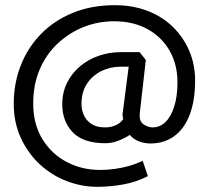

<svg xmlns="http://www.w3.org/2000/svg" viewBox="-20 -616 804 740"><path d="M542 -385 518 -415H445Q401 -415 360.5 -401Q320 -387 288.5 -360.5Q257 -334 238.5 -297Q220 -260 220 -214Q220 -148 260.5 -106Q301 -64 386 -64Q412 -64 437 -74Q462 -84 480 -96Q495 -79 516 -71Q537 -63 561 -63Q599 -63 630.5 -78.5Q662 -94 684.5 -124Q707 -154 719.5 -199.5Q732 -245 732 -305Q732 -368 709 -421Q686 -474 645 -513.5Q604 -553 547.5 -574.5Q491 -596 422 -596Q332 -596 259.5 -566Q187 -536 136.5 -483.5Q86 -431 59.5 -362.5Q33 -294 33 -216Q33 -144 60 -85Q87 -26 132.5 16.5Q178 59 236 81.5Q294 104 355 104Q404 104 454.5 95Q505 86 550 63L530 4Q507 15 479.5 23Q452 31 422.5 35Q393 39 366 39Q295 39 236.5 8Q178 -23 143 -80.5Q108 -138 108 -217Q108 -290 133 -348.5Q158 -407 202.5 -448.5Q247 -490 302.5 -512Q358 -534 420 -534Q494 -534 549 -503.5Q604 -473 634 -420Q664 -367 664 -298Q664 -245 651.5 -205.5Q639 -166 617.5 -145.5Q596 -125 568 -125Q551 -125 533 -137Q515 -149 519 -182ZM385 -125Q352 -125 332 -138.5Q312 -152 303 -172.5Q294 -193 294 -214Q294 -261 315 -293Q336 -325 370.5 -342Q405 -359 445 -359H476L454 -188Q452 -180 452.5 -171.5Q453 -163 455 -157Q445 -142 426.5 -133.5Q408 -125 385 -125Z"/></svg>

Font: Catamaran
Style: Regular
Weight: 400
Designer: Pria Ravichandran
Version: Version 2.000